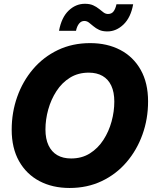

<svg xmlns="http://www.w3.org/2000/svg" viewBox="-20 -962 793 994"><path d="M340.3 11.2Q252 11.2 184.3 -24.4Q116.7 -60.1 78.6 -127.7Q40.5 -195.3 40.5 -290.5Q40.5 -379.9 69.1 -460.7Q97.7 -541.5 151.1 -604.2Q204.6 -667 279.5 -702.9Q354.5 -738.8 446.8 -738.8Q535.2 -738.8 602.8 -703.4Q670.4 -668 708.5 -600.3Q746.6 -532.7 746.6 -437Q746.6 -346.2 717.5 -265.4Q688.5 -184.6 634.8 -122.1Q581.1 -59.6 506.3 -24.2Q431.6 11.2 340.3 11.2ZM348.1 -141.6Q403.8 -141.6 445.6 -168Q487.3 -194.3 515.4 -237.8Q543.5 -281.2 557.6 -333Q571.8 -384.8 571.8 -436Q571.8 -484.9 556.2 -518.3Q540.5 -551.8 511 -568.8Q481.4 -585.9 439.5 -585.9Q384.3 -585.9 342.3 -559.8Q300.3 -533.7 272.2 -490.2Q244.1 -446.8 229.7 -395Q215.3 -343.3 215.3 -291.5Q215.3 -243.2 231.2 -209.5Q247.1 -175.8 276.6 -158.7Q306.2 -141.6 348.1 -141.6ZM536.1 -799.3Q510.3 -799.3 493.2 -807.4Q476.1 -815.4 463.4 -826.4Q450.7 -837.4 439.9 -845.5Q429.2 -853.5 416.5 -853.5Q400.4 -853.5 389.4 -839.8Q378.4 -826.2 373.5 -802.7H285.6Q298.3 -871.6 335.2 -907Q372.1 -942.4 419.4 -942.4Q444.8 -942.4 462.2 -934.6Q479.5 -926.8 492.2 -916.3Q504.9 -905.8 515.9 -897.7Q526.9 -889.6 539.1 -889.6Q557.6 -889.6 567.6 -902.6Q577.6 -915.5 583 -939.9H669.4Q657.2 -871.6 619.6 -835.4Q582 -799.3 536.1 -799.3Z"/></svg>

Font: Inter 28pt ExtraBold
Style: Italic
Weight: 800
Italic angle: -9.3988°
Designer: Rasmus Andersson
Foundry: rsms
Version: Version 4.001;git-66647c0bb